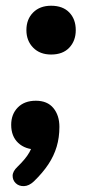

<svg xmlns="http://www.w3.org/2000/svg" viewBox="-20 -516 300 669"><path d="M98 116Q81 132 63.5 132.5Q46 133 35 122.5Q24 112 24 96.5Q24 81 41 65Q70 37 82.5 14.5Q95 -8 100 -36L109 5Q68 5 43.5 -18Q19 -41 19 -81Q19 -118 42 -141.5Q65 -165 105 -165Q145 -165 166 -139.5Q187 -114 187 -74Q187 -37 177.5 -5Q168 27 148.5 56.5Q129 86 98 116ZM158 -326Q119 -326 95.5 -350Q72 -374 72 -411Q72 -449 95.5 -472.5Q119 -496 158 -496Q199 -496 221.5 -472.5Q244 -449 244 -411Q244 -374 221.5 -350Q199 -326 158 -326Z"/></svg>

Font: Nunito ExtraLight ExtraBold
Style: Italic
Weight: 800
Italic angle: -9°
Version: Version 3.602